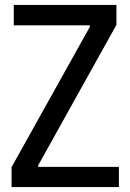

<svg xmlns="http://www.w3.org/2000/svg" viewBox="-20 -760 530 780"><path d="M27 -81 345 -651V-657H36V-740H453V-659L135 -88V-82H463V0H27Z"/></svg>

Font: Encode Sans Compressed
Style: Medium
Weight: 500
Designer: Pablo Impallari, Andres Torresi
Foundry: Pablo Impallari, Andres Torresi
Version: Version 1.000; ttfautohint (v1.00) -l 8 -r 50 -G 200 -x 14 -